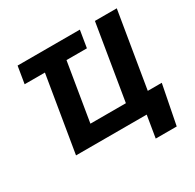

<svg xmlns="http://www.w3.org/2000/svg" viewBox="-189 -930 1322 1305"><g transform="rotate(-30 472.0 -277.5)"><path d="M84.5 -593.4 106.5 -727.3H595.2L573.2 -593.4H413L337.7 -137.8H616.1L713.4 -727.3H884.9L786.9 -136H896.7L836.3 171.9H671.5L699.9 0H145.2L243.6 -593.4Z"/></g></svg>

Font: Inter P Extra Bold
Style: Italic
Weight: 800
Italic angle: 9.39999°
Designer: Rasmus Andersson
Foundry: rsms
Version: Version 3.018;git-588b23468